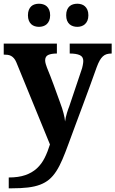

<svg xmlns="http://www.w3.org/2000/svg" viewBox="-20 -770 619 1030"><path d="M579.1 -536.1V-482.9Q564 -482.9 552.5 -479.5Q541 -476.1 531.7 -467.5Q522.5 -459 514.6 -445.1Q506.8 -431.2 499 -410.2Q481.4 -360.4 462.4 -308.6Q443.4 -256.8 424.1 -204.8Q404.8 -152.8 385.5 -101.3Q366.2 -49.8 348.1 0Q330.6 48.3 314.9 85Q299.3 121.6 282 148.4Q264.6 175.3 243.7 192.9Q222.7 210.4 194.8 220.9Q167 231.4 130.1 235.8Q93.3 240.2 43.9 240.2H26.9V182.1Q79.1 182.1 115.7 169.4Q152.3 156.7 177.7 133.3Q203.1 109.9 219.5 77.1Q235.8 44.4 248 4.9L67.9 -435.1Q62 -449.2 54.7 -457.5Q47.4 -465.8 39.1 -470.2Q30.8 -474.6 21 -475.8Q11.2 -477.1 0 -477.1V-536.1H285.2V-482.9Q255.9 -482.9 239 -475.3Q222.2 -467.8 222.2 -445.8Q222.2 -437.5 225.6 -426Q229 -414.6 231.9 -407.2Q240.7 -386.2 250.2 -361.6Q259.8 -336.9 268.8 -312.3Q277.8 -287.6 286.1 -264.6Q294.4 -241.7 300.8 -224.1Q308.1 -205.1 313 -189.7Q317.9 -174.3 321 -161.9Q324.2 -149.4 326.2 -138.9Q328.1 -128.4 329.1 -118.2Q330.1 -128.4 333 -140.9Q335.9 -153.3 339.4 -164.8Q342.8 -176.3 346.2 -185.3Q349.6 -194.3 351.1 -198.2L417 -394Q418.9 -398.9 420.7 -405.5Q422.4 -412.1 423.8 -418.9Q425.3 -425.8 426 -432.1Q426.8 -438.5 426.8 -442.9Q426.8 -465.8 407.7 -474.4Q388.7 -482.9 354 -482.9V-536.1ZM129.9 -688Q129.9 -705.1 134.8 -717Q139.6 -729 147.7 -736.3Q155.8 -743.7 166.5 -746.8Q177.2 -750 189 -750Q200.7 -750 211.4 -746.8Q222.2 -743.7 230.5 -736.3Q238.8 -729 243.9 -717Q249 -705.1 249 -688Q249 -671.4 243.9 -659.4Q238.8 -647.5 230.5 -640.1Q222.2 -632.8 211.4 -629.4Q200.7 -626 189 -626Q177.2 -626 166.5 -629.4Q155.8 -632.8 147.7 -640.1Q139.6 -647.5 134.8 -659.4Q129.9 -671.4 129.9 -688ZM335 -688Q335 -705.1 339.8 -717Q344.7 -729 353 -736.3Q361.3 -743.7 372.1 -746.8Q382.8 -750 395 -750Q406.2 -750 416.7 -746.8Q427.2 -743.7 435.5 -736.3Q443.8 -729 449 -717Q454.1 -705.1 454.1 -688Q454.1 -671.4 449 -659.4Q443.8 -647.5 435.5 -640.1Q427.2 -632.8 416.7 -629.4Q406.2 -626 395 -626Q382.8 -626 372.1 -629.4Q361.3 -632.8 353 -640.1Q344.7 -647.5 339.8 -659.4Q335 -671.4 335 -688Z"/></svg>

Font: Droids
Style: b
Weight: 700
Foundry: Ascender Corporation
Version: Version 1.00 build 113